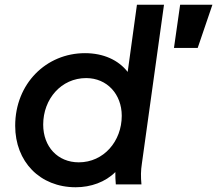

<svg xmlns="http://www.w3.org/2000/svg" viewBox="-20 -777 915 809"><path d="M299 12C363 12 424 -10 466 -52C466 -35 466 -19 468 0H576C573 -33 573 -57 578 -89L671 -757H557L518 -474C479 -524 416 -553 338 -553C175 -553 44 -425 44 -247C44 -96 148 12 299 12ZM162 -252C162 -360 238 -448 343 -448C431 -448 493 -380 493 -289C493 -182 417 -93 312 -93C223 -93 162 -159 162 -252ZM713 -575H813L875 -757H739Z"/></svg>

Font: Mluvka SemiBold
Style: Italic
Weight: 600
Italic angle: -8°
Designer: Modified by Jiří Krblich, Original typeface by Gumpita Rahayu
Foundry: Gumpita Rahayu & Jiří Krblich
Version: Version 2.000;Glyphs 3.1.1 (3134)